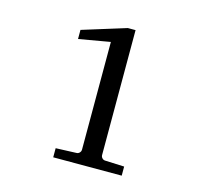

<svg xmlns="http://www.w3.org/2000/svg" viewBox="-100 -801 981 915"><g transform="rotate(15 390.5 -343.5)"><path d="M237.3 0V-44.9L338.4 -48.8Q347.7 -48.8 354 -55.4Q360.4 -62 360.4 -70.8V-602.1L205.6 -575.2V-620.1L421.4 -687H459.5V-70.8Q459.5 -62 465.8 -55.4Q472.2 -48.8 481.4 -48.8L575.2 -44.9V0Z"/></g></svg>

Font: BabelStone Ogham Fixed
Style: Regular
Weight: 400
Monospace: yes
Designer: Andrew West
Foundry: BabelStone
Version: Version 2.02 March 14, 2022